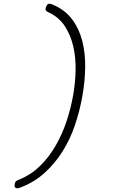

<svg xmlns="http://www.w3.org/2000/svg" viewBox="-20 -865 640 1030"><path d="M59 121Q61 112 65.5 107.5Q70 103 84 98Q146 73 194.5 25.5Q243 -22 278.5 -83.5Q314 -145 337 -214.5Q360 -284 372 -352Q384 -419 385.5 -487.5Q387 -556 373 -616.5Q359 -677 327.5 -725Q296 -773 242 -798Q231 -803 227 -807.5Q223 -812 225 -821Q227 -829 231.5 -837Q236 -845 246 -845Q249 -845 252.5 -844Q256 -843 263 -840Q328 -813 366 -762.5Q404 -712 421 -646.5Q438 -581 437 -505Q436 -429 422 -350Q408 -271 382.5 -195Q357 -119 316 -53.5Q275 12 218 63.5Q161 115 84 143Q80 145 78 145H75Q68 145 64.5 143Q61 141 59.5 137.5Q58 134 58 129.5Q58 125 59 121Z"/></svg>

Font: Maple Mono Thin
Style: Italic
Weight: 250
Italic angle: -10°
Monospace: yes
Designer: subframe7536
Version: Version 7.000